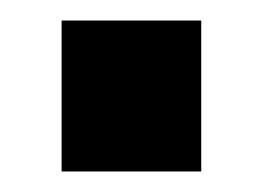

<svg xmlns="http://www.w3.org/2000/svg" viewBox="-20 -443 256 187"><path d="M176 -423V-276H40V-423Z"/></svg>

Font: Pathway Extreme SemiCondensed
Style: Bold
Weight: 700
Width: 4
Version: Version 1.001;gftools[0.9.26]